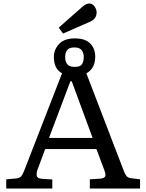

<svg xmlns="http://www.w3.org/2000/svg" viewBox="-20 -1085 842 1105"><path d="M343 -892 318 -926 452 -1044Q476 -1065 493 -1065Q512 -1065 524 -1048Q536 -1031 536 -1014Q536 -993 525 -979.5Q514 -966 494 -958ZM16 0V-53L73 -58Q90 -60 99.5 -68Q109 -76 122 -110L337 -663Q312 -677 301 -701Q290 -725 290 -756Q290 -800 320 -832Q350 -864 411 -864Q470 -864 499 -835Q528 -806 528 -758Q528 -726 515.5 -701.5Q503 -677 477 -663L690 -108Q698 -85 707 -73Q716 -61 737 -59L786 -53V0H497V-53L559 -57Q575 -58 583.5 -67Q592 -76 580 -107L535 -227H240L196 -109Q189 -90 191.5 -74Q194 -58 221 -56L281 -52V0ZM410 -700Q441 -700 451.5 -715Q462 -730 462 -756Q462 -782 449.5 -797Q437 -812 408 -812Q378 -812 366.5 -796.5Q355 -781 355 -756Q355 -731 367 -715.5Q379 -700 410 -700ZM262 -291H513L393 -617H385Z"/></svg>

Font: Literata 7pt
Style: Regular
Weight: 400
Designer: Latin by Veronika Burian and Jose Scaglione. Greek by Irene Vlachou. Cyrillic by Vera Evstafieva.
Foundry: TypeTogether
Version: Version 3.002